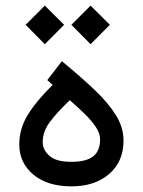

<svg xmlns="http://www.w3.org/2000/svg" viewBox="-20 -662 506 680"><path d="M166.5 -361.3 147.5 -378.4 199.2 -445.3Q263.7 -392.1 312.7 -345.9Q361.8 -299.8 389.6 -255.6Q417.5 -211.4 417.5 -164.1Q417.5 -89.8 366.7 -45.9Q315.9 -2 232.9 -2Q147.9 -2 98.1 -43.7Q48.3 -85.4 48.3 -149.9Q48.3 -206.5 78.6 -255.6Q108.9 -304.7 166.5 -361.3ZM334.5 -168Q334.5 -190.4 318.1 -214.1Q301.8 -237.8 277.1 -261.5Q252.4 -285.2 227.1 -307.1Q182.1 -264.2 156.7 -230.2Q131.3 -196.3 131.3 -159.2Q131.3 -130.9 155.3 -109.9Q179.2 -88.9 232.4 -88.9Q286.1 -88.9 310.3 -108.4Q334.5 -127.9 334.5 -168ZM300.8 -642.1 369.1 -574.2 300.8 -505.4 232.9 -574.2ZM138.7 -642.1 207 -574.2 138.7 -505.4 70.8 -574.2Z"/></svg>

Font: Vazirmatn UI
Style: Regular
Weight: 400
Designer: Saber Rastikerdar
Foundry: Saber Rastikerdar
Version: Version 33.003